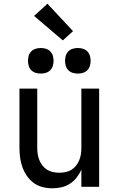

<svg xmlns="http://www.w3.org/2000/svg" viewBox="-20 -1008 640 1036"><path d="M263 8Q236 8 210 1.5Q184 -5 162.5 -20.5Q141 -36 125.5 -58.5Q110 -81 101 -106Q92 -131 88.5 -157Q85 -183 85 -210V-530H181V-210Q181 -193 183.5 -176Q186 -159 192.5 -143.5Q199 -128 209.5 -114.5Q220 -101 234.5 -92Q249 -83 266 -79.5Q283 -76 300 -76Q317 -76 334 -79.5Q351 -83 365.5 -92Q380 -101 390.5 -114.5Q401 -128 407.5 -143.5Q414 -159 416.5 -176Q419 -193 419 -210V-530H515V0H419V-92Q409 -70 393.5 -50Q378 -30 357 -16.5Q336 -3 311.5 2.5Q287 8 263 8ZM400 -611Q386 -611 372.5 -615Q359 -619 349 -629Q339 -639 335 -652.5Q331 -666 331 -680Q331 -694 335 -707.5Q339 -721 349 -731Q359 -741 372.5 -745Q386 -749 400 -749Q414 -749 427.5 -745Q441 -741 451 -731Q461 -721 465 -707.5Q469 -694 469 -680Q469 -666 465 -652.5Q461 -639 451 -629Q441 -619 427.5 -615Q414 -611 400 -611ZM200 -611Q186 -611 172.5 -615Q159 -619 149 -629Q139 -639 135 -652.5Q131 -666 131 -680Q131 -694 135 -707.5Q139 -721 149 -731Q159 -741 172.5 -745Q186 -749 200 -749Q214 -749 227.5 -745Q241 -741 251 -731Q261 -721 265 -707.5Q269 -694 269 -680Q269 -666 265 -652.5Q261 -639 251 -629Q241 -619 227.5 -615Q214 -611 200 -611ZM319 -790 164 -922 236 -988 374 -840Z"/></svg>

Font: Iosevka Curly Medium Extended
Style: Regular
Weight: 500
Width: 7
Monospace: yes
Designer: Belleve Invis
Foundry: Belleve Invis
Version: Version 11.1.0; ttfautohint (v1.8.3)